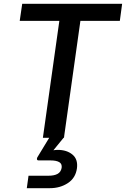

<svg xmlns="http://www.w3.org/2000/svg" viewBox="-20 -720 658 1003"><path d="M204 0 290 -611H83L96 -700H618L606 -611H400L314 0ZM120 263 129 198H233Q263 198 280.5 188.5Q298 179 302 157Q305 136 289.5 127Q274 118 244 118H182Q172 118 173 109Q173 106 175 102L240 -5H316L259 65Q271 63 282 63Q329 63 358.5 87.5Q388 112 382 159Q375 210 334.5 236.5Q294 263 241 263Z"/></svg>

Font: Host Grotesk Medium
Style: Italic
Weight: 500
Italic angle: -8°
Designer: Doğukan Karapınar based on Poppins by Indian Type Foundry, Jonny Pinhorn
Foundry: Element Type
Version: Version 1.001; ttfautohint (v1.8.4.7-5d5b)